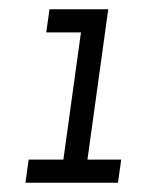

<svg xmlns="http://www.w3.org/2000/svg" viewBox="-20 -395 310 415"><path d="M42 -50 35 0H235L242 -50H169L214 -375H87L80 -325H155L117 -50Z"/></svg>

Font: Josefin Slab Medium
Style: Italic
Weight: 500
Italic angle: -12°
Version: Version 2.000